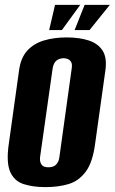

<svg xmlns="http://www.w3.org/2000/svg" viewBox="-20 -753 469 785"><path d="M166 12Q114 12 76 -0.5Q38 -13 21.5 -51Q5 -89 16 -165L58 -466Q65 -517 91.5 -546Q118 -575 159.5 -587.5Q201 -600 252 -600Q305 -600 343 -587.5Q381 -575 399.5 -546Q418 -517 411 -466L369 -166Q359 -89 330.5 -51Q302 -13 260.5 -0.5Q219 12 166 12ZM178 -69Q187 -69 196.5 -72Q206 -75 213.5 -85Q221 -95 223 -112L273 -472Q276 -490 271 -499Q266 -508 257.5 -511.5Q249 -515 240 -515Q231 -515 221.5 -511.5Q212 -508 205 -499Q198 -490 195 -472L144 -112Q142 -95 147 -85Q152 -75 160 -72Q168 -69 178 -69ZM181 -630 205 -733H308L233 -630ZM285 -630 326 -733H429L346 -630Z"/></svg>

Font: Alumni Sans ExtraBold
Style: Italic
Weight: 800
Italic angle: -8°
Designer: Robert E. Leuschke
Foundry: Robert E. Leuschke
Version: Version 1.016